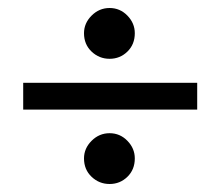

<svg xmlns="http://www.w3.org/2000/svg" viewBox="-20 -494 550 480"><path d="M190 -98Q190 -123 209 -142Q228 -161 254 -161Q280 -161 298.5 -142Q317 -123 317 -98Q317 -70 298.5 -52Q280 -34 254 -34Q228 -34 209 -52Q190 -70 190 -98ZM190 -411Q190 -436 209 -455Q228 -474 254 -474Q280 -474 298.5 -455Q317 -436 317 -411Q317 -383 298.5 -365Q280 -347 254 -347Q228 -347 209 -365Q190 -383 190 -411ZM473 -287V-220H38V-287Z"/></svg>

Font: Mukta Mahee SemiBold
Style: Regular
Weight: 600
Designer: Shuchita Grover, Noopur Datye, Girish Dalvi, Yashodeep Gholap
Foundry: Ek Type
Version: Version 2.538;PS 1.000;hotconv 16.6.51;makeotf.lib2.5.65220;